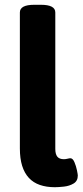

<svg xmlns="http://www.w3.org/2000/svg" viewBox="-20 -774 345 802"><path d="M151 -754Q211 -754 211 -722V-152Q211 -130 219.5 -119.5Q228 -109 247 -109Q254 -109 262 -111Q270 -113 274 -113Q284 -113 291 -96.5Q298 -80 301.5 -62.5Q305 -45 305 -41Q305 -18 287.5 -7.5Q270 3 247 5.5Q224 8 209 8Q174 8 146.5 -1.5Q119 -11 100.5 -31Q82 -51 72.5 -81.5Q63 -112 63 -154V-722Q63 -754 123 -754Z"/></svg>

Font: Asap VF Beta
Style: Regular
Weight: 400
Designer: Pablo Cosgaya
Foundry: Pablo Cosgaya
Version: Version 1.007